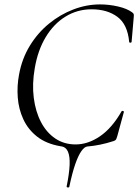

<svg xmlns="http://www.w3.org/2000/svg" viewBox="-20 -656 627 871"><path d="M294.4 191.4Q293.4 195.4 287.4 194.4Q281.4 193.4 282.4 189.4Q294 132.4 295.8 92.7Q297.6 53 288 31.4Q278.4 9.8 255.4 7.6Q190 -3.6 148.7 -36Q107.4 -68.4 86 -114.6Q64.6 -160.8 60.6 -213.5Q56.6 -266.2 66.4 -317.8Q79.6 -390 115.3 -448.4Q151 -506.8 202.2 -548.7Q253.4 -590.6 313.2 -613.3Q373 -636 433.6 -636Q474.6 -636 515.1 -626.7Q555.6 -617.4 578.6 -600.6Q585.6 -595.8 586.6 -591.8Q587.6 -587.8 586.6 -576.8L577 -466Q576.2 -462.2 571.2 -462.2Q566.2 -462.2 566 -466Q558.6 -545.6 512.5 -579.7Q466.4 -613.8 395.8 -613.8Q330.8 -613.8 277.1 -580.7Q223.4 -547.6 187.3 -487.5Q151.2 -427.4 137.6 -346Q125.2 -274.8 133.2 -212.2Q141.2 -149.6 166 -102.2Q190.8 -54.8 230.7 -27.8Q270.6 -0.8 322.8 -0.8Q379.2 -0.8 433.6 -37.8Q488 -74.8 531.6 -151.2Q533.8 -154.4 538.7 -152.3Q543.6 -150.2 541.8 -147.4L512.4 -39.6Q508.6 -26.8 506 -22.7Q503.4 -18.6 494.4 -15.8Q463.6 -5.8 434.2 0.2Q404.8 6.2 376 8.6Q363.2 9.8 349.1 29.6Q335 49.4 321.2 89.2Q307.4 129 294.4 191.4Z"/></svg>

Font: Cormorant Light
Style: Italic
Weight: 300
Italic angle: -10°
Designer: Christian Thalmann (Catharsis Fonts)
Foundry: Catharsis Fonts
Version: Version 4.000